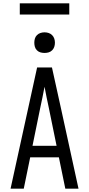

<svg xmlns="http://www.w3.org/2000/svg" viewBox="-20 -1144 540 1164"><path d="M44 0 205 -735H295L349 -490L456 0H376L337 -190H163L124 0ZM323 -260 276 -490Q269 -522 262.5 -554Q256 -586 250 -618Q244 -586 237.5 -554Q231 -522 224 -490L177 -260ZM250 -823Q237 -823 225 -826.5Q213 -830 204 -839Q195 -848 191.5 -860Q188 -872 188 -885Q188 -898 191.5 -910Q195 -922 204 -931Q213 -940 225 -944Q237 -948 250 -948Q263 -948 275 -944Q287 -940 296 -931Q305 -922 309 -910Q313 -898 313 -885Q313 -872 309 -860Q305 -848 296 -839Q287 -830 275 -826.5Q263 -823 250 -823ZM100 -1056V-1124H400V-1056Z"/></svg>

Font: Iosevka SS18
Style: Regular
Weight: 400
Monospace: yes
Designer: Belleve Invis
Foundry: Belleve Invis
Version: Version 25.1.1; ttfautohint (v1.8.4)